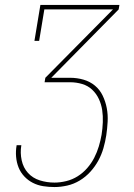

<svg xmlns="http://www.w3.org/2000/svg" viewBox="-20 -755 540 775"><path d="M200 0Q177 0 154.5 -3.5Q132 -7 112.5 -17Q93 -27 78 -43Q63 -59 55 -79Q47 -99 45 -122Q43 -145 47 -168Q47 -168 47 -168.5Q47 -169 47 -169H67Q66 -169 66 -168.5Q66 -168 66 -168Q61 -138 67.5 -108Q74 -78 93 -57Q112 -36 140.5 -27Q169 -18 200 -18Q223 -18 247.5 -24Q272 -30 293.5 -43.5Q315 -57 332 -76.5Q349 -96 360.5 -118.5Q372 -141 379 -164.5Q386 -188 390 -211Q394 -236 395 -261.5Q396 -287 392.5 -310.5Q389 -334 379 -355.5Q369 -377 352 -393Q335 -409 311.5 -416Q288 -423 263 -423H160L163 -441L436 -717H159L138 -590H119L143 -735H462L459 -717L187 -441H263Q291 -441 317 -433.5Q343 -426 363 -409.5Q383 -393 394.5 -369Q406 -345 411 -318.5Q416 -292 414.5 -264Q413 -236 409 -209Q405 -183 397.5 -157Q390 -131 377 -107Q364 -83 345 -62Q326 -41 302 -26.5Q278 -12 251.5 -6Q225 0 200 0Z"/></svg>

Font: Iosevka Curly Slab ThObl
Style: Regular
Weight: 100
Italic angle: -9°
Monospace: yes
Designer: Belleve Invis
Foundry: Belleve Invis
Version: Version 11.0.0; ttfautohint (v1.8.3)